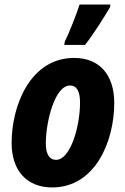

<svg xmlns="http://www.w3.org/2000/svg" viewBox="-20 -812 549 842"><path d="M262 -615H353C392 -665 435 -734 463 -781L464 -792H329C316 -751 283 -667 264 -629ZM209 10C396 10 481 -189 481 -361C481 -484 416 -558 305 -558C114 -558 31 -351 31 -185C31 -63 98 10 209 10ZM226 -111C196 -111 181 -137 181 -183C181 -278 220 -437 287 -437C318 -437 331 -409 331 -362C331 -258 289 -111 226 -111Z"/></svg>

Font: Noto Sans Display SemiCondensed Extra
Style: Italic
Weight: 800
Width: 4
Italic angle: -12°
Designer: Monotype Design Team
Foundry: Monotype Imaging Inc.
Version: Version 1.900